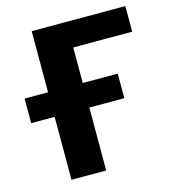

<svg xmlns="http://www.w3.org/2000/svg" viewBox="-108 -819 823 909"><g transform="rotate(-15 303.0 -364.0)"><path d="M300.5 -603V-429H472V-308.5H300.5V0H130.5V-308.5H15.5V-429H130.5V-728.5H589.5V-603Z"/></g></svg>

Font: Lato 2
Style: Regular
Weight: 900
Designer: Lukasz Dziedzic with Adam Twardoch and Botio Nikoltchev
Foundry: tyPoland Lukasz Dziedzic
Version: Version 2.015; 2015-08-06; http://www.latofonts.com/